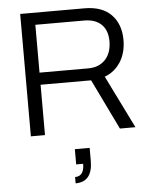

<svg xmlns="http://www.w3.org/2000/svg" viewBox="-63 -738 857 1072"><g transform="rotate(-5 366.0 -201.5)"><path d="M90.8 0V-686H451.2Q549.8 -686 601.3 -632.8Q652.8 -579.6 652.8 -491.2Q652.8 -419.4 619.9 -367.9Q586.9 -316.4 530.8 -295.9L676.8 0H589.8L453.1 -282.2H169.9V0ZM169.9 -350.1H442.9Q503.4 -350.1 538.8 -387.9Q574.2 -425.8 574.2 -491.2Q574.2 -551.3 540.3 -584.7Q506.3 -618.2 442.9 -618.2H169.9ZM316.9 283.2V248Q368.2 248 368.2 178.2H329.1V92.8H412.1V165Q412.1 283.2 316.9 283.2Z"/></g></svg>

Font: Archivo Light
Style: Regular
Weight: 300
Designer: Hector Gatti
Foundry: Omnibus-Type
Version: Version 2.001